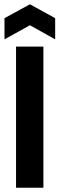

<svg xmlns="http://www.w3.org/2000/svg" viewBox="-20 -878 279 898"><path d="M55 0V-660H183V0ZM1 -694V-793L120 -858L238 -793V-694L120 -760Z"/></svg>

Font: Bricolage Grotesque 72pt SemiBold
Style: Regular
Weight: 600
Version: Version 1.001;gftools[0.9.33.dev8+g029e19f]